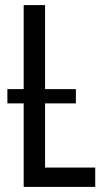

<svg xmlns="http://www.w3.org/2000/svg" viewBox="-20 -734 411 754"><path d="M73 0V-328H9V-384H73V-714H157V-384H278V-328H157V-76H354V0Z"/></svg>

Font: Noto Sans ExtraCondensed
Style: Regular
Weight: 400
Width: 2
Designer: Monotype Design Team
Foundry: Monotype Imaging Inc.
Version: Version 2.013; ttfautohint (v1.8.4.7-5d5b)